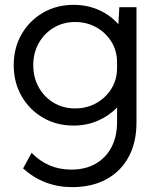

<svg xmlns="http://www.w3.org/2000/svg" viewBox="-20 -518 654 792"><path d="M283.2 0Q212.9 0 157 -32.7Q101.1 -65.4 68.8 -121.8Q36.6 -178.2 36.6 -249Q36.6 -320.3 68.8 -376.5Q101.1 -432.6 157 -465.3Q212.9 -498 283.7 -498Q340.3 -498 387.7 -476.8Q435.1 -455.6 468.3 -418L472.2 -488.3H543V-12.7Q543 69.3 510.7 129.2Q478.5 189 418.9 221.4Q359.4 253.9 277.3 253.9Q161.1 253.9 75.2 176.8L110.4 112.3Q177.2 181.6 273.9 181.6Q332 181.6 374.3 157.5Q416.5 133.3 439.7 89.4Q462.9 45.4 462.9 -14.6V-74.7Q429.7 -40 383.5 -20Q337.4 0 283.2 0ZM290 -70.8Q337.9 -70.8 377 -92.5Q416 -114.3 439.5 -152.1Q462.9 -189.9 462.9 -237.8V-260.3Q462.9 -308.6 439.5 -346.2Q416 -383.8 377 -405.5Q337.9 -427.2 290 -427.2Q240.7 -427.2 201.7 -403.8Q162.6 -380.4 139.9 -340.1Q117.2 -299.8 117.2 -249Q117.2 -198.2 139.9 -157.7Q162.6 -117.2 201.7 -94Q240.7 -70.8 290 -70.8Z"/></svg>

Font: Kumbh Sans
Style: Regular
Weight: 400
Version: Version 1.005